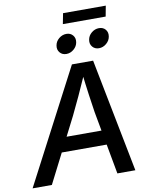

<svg xmlns="http://www.w3.org/2000/svg" viewBox="-132 -1134 944 1212"><g transform="rotate(-10 339.5 -528.0)"><path d="M-23.4 0 356.9 -727.5H492.7L635.3 0H520L445.8 -405.8Q438.5 -452.6 429 -520Q419.4 -587.4 408.7 -680.7H433.1Q393.1 -590.3 362.3 -523.2Q331.5 -456.1 306.6 -405.8L100.1 0ZM149.9 -190.9 165 -283.7H540L524.9 -190.9ZM543.5 -798.3Q517.1 -798.3 501.7 -816.7Q486.3 -835 490.7 -860.8Q494.6 -887.2 516.4 -905.3Q538.1 -923.3 564.5 -923.3Q590.8 -923.3 606 -905.3Q621.1 -887.2 616.7 -860.8Q612.8 -835 591.3 -816.7Q569.8 -798.3 543.5 -798.3ZM334.5 -798.3Q308.1 -798.3 292.7 -816.7Q277.3 -835 281.7 -860.8Q285.6 -887.2 307.4 -905.3Q329.1 -923.3 355.5 -923.3Q381.3 -923.3 396.7 -905.3Q412.1 -887.2 407.7 -860.8Q403.8 -835 382.3 -816.7Q360.8 -798.3 334.5 -798.3ZM631.8 -1055.7 619.1 -987.8H344.7L357.9 -1055.7Z"/></g></svg>

Font: Inter 18pt Medium
Style: Italic
Weight: 500
Italic angle: -9.3988°
Designer: Rasmus Andersson
Foundry: rsms
Version: Version 4.001;git-66647c0bb